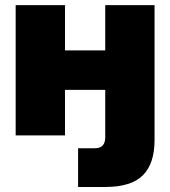

<svg xmlns="http://www.w3.org/2000/svg" viewBox="-20 -536 674 760"><path d="M396.5 204.1H289.1V50.8H355.5Q396.5 50.8 396.5 7.8V-180.2H237.3V0H42V-515.6H237.3V-336.4H396.5V-515.6H591.8V18.6Q591.8 111.3 545.7 157.7Q499.5 204.1 396.5 204.1Z"/></svg>

Font: Inter Display Black
Style: Regular
Weight: 900
Designer: Rasmus Andersson
Foundry: rsms
Version: Version 4.000;git-a52131595